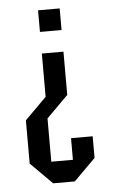

<svg xmlns="http://www.w3.org/2000/svg" viewBox="-50 -618 433 737"><g transform="rotate(-5 166.5 -249.5)"><path d="M125 -583.3H208.3V-500H125ZM125 -250V-416.7H208.3V-250L125 -166.7V0H208.3V-83.3H291.7V0L208.3 83.3H125L41.7 0V-166.7Z"/></g></svg>

Font: Yulong
Style: Regular
Weight: 400
Designer: GGBotNet
Foundry: f0n7.com
Version: 1.00